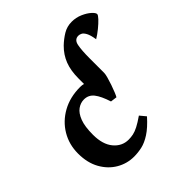

<svg xmlns="http://www.w3.org/2000/svg" viewBox="-206 -902 1061 1061"><g transform="rotate(-45 324.5 -371.5)"><path d="M649.4 -687Q649.4 -679.2 633.3 -662.1Q617.2 -645 593.5 -625.7Q569.8 -606.4 546.9 -592.8Q541 -630.4 531.2 -648.2Q521.5 -666 511 -671.1Q500.5 -676.3 491.2 -676.3Q460.4 -676.3 453.6 -640.4Q446.8 -604.5 446.8 -544.9V-430.2Q446.8 -419.9 441.2 -399.2Q435.5 -378.4 427.5 -355Q419.4 -331.5 411.6 -312.5Q403.8 -293.5 399.4 -286.6L361.8 -291.5Q343.3 -349.6 321.3 -377.4Q299.3 -405.3 263.7 -405.3Q236.8 -405.3 213.4 -388.4Q189.9 -371.6 175.5 -333.7Q161.1 -295.9 161.1 -231.9Q161.1 -156.2 195.8 -114.7Q230.5 -73.2 281.7 -73.2Q300.3 -73.2 318.1 -76.9Q335.9 -80.6 358.9 -92.3Q381.8 -104 415.5 -127.4L444.3 -92.8Q401.9 -45.4 366.2 -22.5Q330.6 0.5 299.1 7.6Q267.6 14.6 236.8 14.6Q182.1 14.6 134.8 -12.9Q87.4 -40.5 58.3 -92.5Q29.3 -144.5 29.3 -216.8Q29.3 -287.1 63.2 -344.2Q97.2 -401.4 157.7 -435.1Q218.3 -468.8 297.9 -468.8Q313.5 -468.8 324.7 -465.3V-508.3Q324.7 -569.3 342 -614.3Q359.4 -659.2 395.5 -694.8Q421.4 -719.7 451.9 -738.3Q482.4 -756.8 519.5 -756.8Q553.2 -756.8 583 -743.7Q612.8 -730.5 631.1 -713.9Q649.4 -697.3 649.4 -687Z"/></g></svg>

Font: Gentium Book Plus
Style: Bold
Weight: 700
Designer: Victor Gaultney, Annie Olsen, Iska Routamaa, Becca Hirsbrunner
Foundry: SIL International
Version: Version 6.101